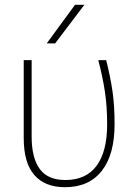

<svg xmlns="http://www.w3.org/2000/svg" viewBox="-20 -771 542 801"><path d="M251 10Q168 10 123.5 -40.5Q79 -91 79 -195V-520H112V-201Q112 -113 145.5 -66.5Q179 -20 253 -20Q339 -20 383 -79.5Q427 -139 427 -252Q427 -327 417.5 -389.5Q408 -452 390 -520H423Q440 -453 449 -392.5Q458 -332 458 -253Q458 -126 404.5 -58Q351 10 251 10ZM175 -590 293 -751H332L210 -590Z"/></svg>

Font: Murecho ExtraLight
Style: Regular
Weight: 200
Designer: Neil Summerour
Foundry: Positype
Version: Version 1.010; ttfautohint (v1.8.3)